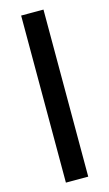

<svg xmlns="http://www.w3.org/2000/svg" viewBox="-125 -853 510 897"><g transform="rotate(-15 130.5 -404.0)"><path d="M76.5 0V-808H184.5V0Z"/></g></svg>

Font: Encode Sans SmExp Md
Style: Regular
Weight: 500
Width: 6
Designer: Multiple Designers
Foundry: Impallari Type
Version: Version 3.002; ttfautohint (v1.8.3) -l 8 -r 50 -G 200 -x 14 